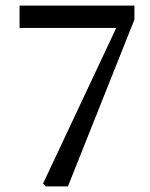

<svg xmlns="http://www.w3.org/2000/svg" viewBox="-20 -667 537 687"><path d="M134 -10 410 -597 427 -567H50V-647H461V-597L223 0H144Z"/></svg>

Font: Adobe Variable Font Prototype
Style: Regular
Weight: 389
Designer: Frank Grießhammer
Foundry: Adobe
Version: Version 1.004;hotconv 1.0.113;makeotfexe 2.5.65598